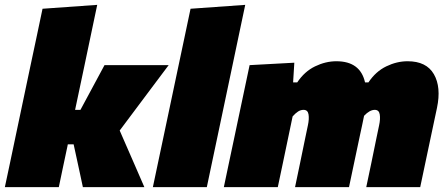

<svg xmlns="http://www.w3.org/2000/svg" viewBox="-38 -770 1832 790"><path d="M-18 0Q-7 -52 3.5 -101.2Q14 -150.5 27 -213L86 -493Q99 -552.5 111.2 -611.5Q123.5 -670.5 137 -734L362 -750Q350 -692.5 336.5 -628.8Q323 -565 308 -493L271 -318H293L328 -383Q344 -413 360 -442.5Q376 -472 392 -502H656Q621 -455.5 586.8 -409.8Q552.5 -364 517 -316.5L454.5 -233L473 -190.5Q493.5 -143.5 514.5 -95.5Q535.5 -47.5 556 0H303Q297.5 -26.5 291.5 -53.8Q285.5 -81 280 -107L265 -176H241L239 -166Q229.5 -121.5 221.2 -82.2Q213 -43 204 0Z M591 0Q602 -51.5 612.2 -100.5Q622.5 -149.5 636 -213L695 -492.5Q708 -552.5 720.2 -611.5Q732.5 -670.5 746 -734L971 -750Q959 -693 945.5 -629Q932 -565 917 -493.5L858 -213.5Q844.5 -149.5 834.2 -100.8Q824 -52 813 0Z M883 0Q894 -52 904.2 -100.8Q914.5 -149.5 928 -213L938.5 -263Q951 -322.5 963.5 -381.2Q976 -440 989 -502L1173 -512L1168 -431H1185Q1215 -476 1258.5 -497Q1302 -518 1346 -518Q1444.5 -518 1464 -431H1478Q1508 -476 1551.5 -497Q1595 -518 1639 -518Q1716.5 -518 1747.2 -464.8Q1778 -411.5 1760 -326Q1755.5 -304.5 1748.8 -273.5Q1742 -242.5 1736 -213Q1722.5 -149.5 1712.2 -100.5Q1702 -51.5 1691 0H1469Q1480 -52 1489.8 -99Q1499.5 -146 1510.5 -200L1522 -255Q1527.5 -280.5 1524.5 -299.2Q1521.5 -318 1504 -318Q1483 -318 1460 -293.5Q1456 -274.5 1451.8 -253.8Q1447.5 -233 1443 -213Q1429.5 -149.5 1419.2 -100.5Q1409 -51.5 1398 0H1176Q1187 -52 1196.8 -99.5Q1206.5 -147 1217.5 -200L1229 -255Q1234.5 -280.5 1231.5 -299.2Q1228.5 -318 1211 -318Q1199 -318 1188.2 -311Q1177.5 -304 1166 -291L1147 -200Q1136 -147 1126 -99.5Q1116 -52 1105 0Z"/></svg>

Font: Commissioner Black
Style: Italic
Weight: 900
Italic angle: -12°
Designer: Kostas Bartsokas
Foundry: Kostas Bartsokas
Version: Version 1.000; ttfautohint (v1.8.3)